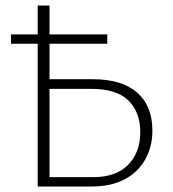

<svg xmlns="http://www.w3.org/2000/svg" viewBox="-20 -678 629 698"><path d="M117 0V-658H160V-34H319Q402 -34 446 -79Q490 -124 490 -198Q490 -270 447 -312.5Q404 -355 311 -355H144V-390H317Q423 -390 478.5 -341.5Q534 -293 534 -203Q534 -144 507.5 -97.5Q481 -51 432 -25.5Q383 0 313 0ZM20 -519V-553H370V-519Z"/></svg>

Font: Ysabeau Infant ExtraLight
Style: Regular
Weight: 250
Designer: Christian Thalmann (Catharsis Fonts)
Version: Version 2.001;gftools[0.9.30]; featfreeze: ss01,ss02,lnum